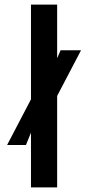

<svg xmlns="http://www.w3.org/2000/svg" viewBox="-20 -820 385 840"><path d="M11 -185.5 120 -394 204.5 -505.5 245 -600H334.5L216.5 -374.5L123 -258L93.5 -185.5ZM115.5 0V-800H230V0Z"/></svg>

Font: Big Shoulders Stencil Text Thin
Style: Bold
Weight: 700
Version: Version 2.001